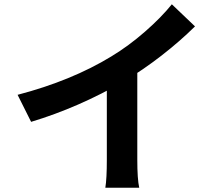

<svg xmlns="http://www.w3.org/2000/svg" viewBox="-20 -831 1040 895"><path d="M499 -568Q580 -617 656 -683.5Q732 -750 781 -811L889 -708Q818 -638 733 -572Q648 -506 558 -452Q347 -330 125 -263L62 -389Q314 -455 499 -568ZM620 -537V-87Q620 4 629 44H471Q478 2 478 -87V-504Z"/></svg>

Font: Merged Yaku Han JP
Style: Bold
Weight: 700
Designer: Ryoko NISHIZUKA 西塚涼子 (kana, bopomofo & ideographs); Paul D. Hunt (Latin, Greek & Cyrillic); Sandoll Communications 산돌커뮤니
Foundry: Adobe
Version: Version 2.004